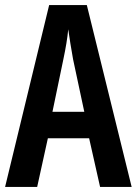

<svg xmlns="http://www.w3.org/2000/svg" viewBox="-20 -734 537 754"><path d="M373 0H497L321 -714H173L0 0H126L168 -191H330ZM267 -501 311 -295H186L229 -502C238 -544 245 -586 248 -619C253 -585 259 -544 267 -501Z"/></svg>

Font: Noto Sans Arabic UI XCn SmBd
Style: Regular
Weight: 600
Width: 2
Designer: Monotype Design Team, Nadine Chahine and Nizar Qandah
Foundry: Monotype Imaging Inc.
Version: Version 2.010